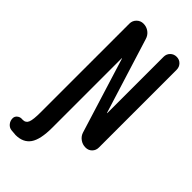

<svg xmlns="http://www.w3.org/2000/svg" viewBox="-295 -794 1090 1090"><g transform="rotate(45 250.0 -249.5)"><path d="M48.8 227.5Q30.3 225.6 17.6 210.4Q4.9 195.3 4.9 174.8Q4.9 159.2 18.1 148.9Q31.2 138.7 47.9 140.6H53.7Q76.2 140.6 85 119.1Q93.8 97.7 93.8 37.1V-673.8Q93.8 -697.3 110.4 -713.9Q127 -730.5 150.4 -730.5Q175.8 -730.5 195.3 -715.8Q214.8 -701.2 221.7 -676.8L362.3 -225.6Q362.3 -224.6 363.3 -224.6Q364.3 -224.6 364.3 -225.6V-677.7Q364.3 -700.2 379.4 -715.3Q394.5 -730.5 417 -730.5Q439.5 -730.5 454.1 -715.3Q468.8 -700.2 468.8 -677.7V-53.7Q468.8 -31.2 453.6 -15.6Q438.5 0 415 0Q390.6 0 371.1 -14.2Q351.6 -28.3 344.7 -50.8L204.1 -503.9Q204.1 -504.9 203.1 -504.9Q202.1 -504.9 202.1 -503.9V53.7Q202.1 148.4 173.3 189.5Q144.5 230.5 84 230.5Q71.3 229.5 48.8 227.5Z"/></g></svg>

Font: Rounded-X Mgen+ 1mn medium
Style: Regular
Weight: 500
Designer: [Source Han Sans]
Ryoko NISHIZUKA  (kana & ideographs); Paul D. Hunt (Latin, Greek & Cyrillic); Wenlong ZHANG  (bopomofo
Version: Version 1.059.20150602